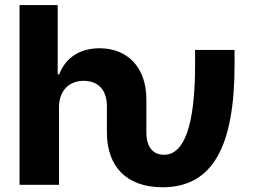

<svg xmlns="http://www.w3.org/2000/svg" viewBox="-20 -748 1028 777"><path d="M637.7 9.8C840.3 9.8 929.2 -154.3 929.2 -486.8V-545.9H769.5V-486.8C769.5 -244.1 727.1 -121.6 643.6 -121.6C606.4 -121.6 572.3 -145 572.3 -211.9V-347.2C572.3 -473.6 497.1 -552.7 383.3 -552.7C301.3 -552.7 245.1 -513.2 219.7 -447.3H213.4V-727.5H59.1V0H218.8V-313.5C218.8 -380.9 259.3 -420.9 318.4 -420.9C378.4 -420.9 412.6 -382.8 412.6 -317.9V-211.9C412.6 -73.2 493.2 9.8 637.7 9.8Z"/></svg>

Font: Raveo
Style: Bold
Weight: 700
Designer: Jakub Foglar, Rasmus Andersson (Inter)
Foundry: Jakubfoglar.com
Version: Version 1.100;Glyphs 3.2.3 (3260)